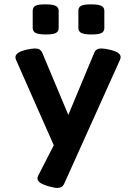

<svg xmlns="http://www.w3.org/2000/svg" viewBox="-20 -686 640 903"><path d="M133.8 -554.7V-634.8Q133.8 -651.9 146.5 -658.7Q159.2 -665.5 193.4 -665.5Q228 -665.5 241.9 -658.4Q255.9 -651.4 255.9 -634.8V-554.7Q255.9 -538.1 242.9 -531Q230 -523.9 195.8 -523.9Q161.6 -523.9 147.7 -531Q133.8 -538.1 133.8 -554.7ZM348.6 -554.7V-634.8Q348.6 -651.9 361.3 -658.7Q374 -665.5 408.2 -665.5Q442.9 -665.5 456.8 -658.4Q470.7 -651.4 470.7 -634.8V-554.7Q470.7 -538.1 457.8 -531Q444.8 -523.9 410.6 -523.9Q376.5 -523.9 362.5 -531Q348.6 -538.1 348.6 -554.7ZM547.4 -417.5Q547.4 -412.6 543.9 -403.8L281.7 178.7Q272.9 197.8 250 197.8Q234.9 197.8 206.1 189.5Q180.2 181.6 168.2 172.9Q156.2 164.1 156.2 152.8Q156.2 147 160.2 139.2L232.9 -2.9L55.7 -403.8Q52.7 -410.6 52.7 -417Q52.7 -440.4 104 -452.1Q128.9 -458 144 -458Q157.7 -458 166 -453.1Q174.3 -448.2 178.7 -438L301.3 -145.5L423.3 -438Q427.2 -448.2 435.3 -453.1Q443.4 -458 457 -458Q471.7 -458 496.6 -452.1Q547.4 -440.4 547.4 -417.5Z"/></svg>

Font: Courier Prime Sans
Style: Bold
Weight: 700
Designer: Alan Dague-Greene
Foundry: Quote-Unquote Apps
Version: Version 3.020